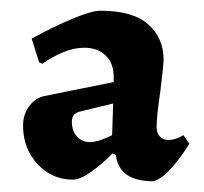

<svg xmlns="http://www.w3.org/2000/svg" viewBox="-20 -670 380 358"><path d="M196 -381 190 -384Q169 -363 149 -349Q129 -335 116 -335Q77 -335 50 -364Q23 -393 23 -436Q23 -456 34 -471.5Q45 -487 63 -491L192 -517V-527Q192 -552 177 -566.5Q162 -581 137 -581Q118 -581 97.5 -572.5Q77 -564 59 -551L53 -554L39 -598Q79 -620 115 -635Q151 -650 167 -650Q228 -650 256.5 -624.5Q285 -599 285 -559Q285 -548 279 -500Q272 -453 272 -433Q272 -422 278 -415.5Q284 -409 294 -409Q307 -409 322 -418L333 -402Q317 -376 299 -356Q281 -336 266 -332Q202 -332 196 -381ZM189 -418 191 -477 129 -462Q121 -460 117.5 -455.5Q114 -451 114 -443Q114 -426 123.5 -415.5Q133 -405 148 -405Q156 -405 168 -409Q180 -413 189 -418Z"/></svg>

Font: Alegreya
Style: Bold
Weight: 700
Designer: Juan Pablo del Peral
Foundry: Huerta Tipografica
Version: Version 2.008; ttfautohint (v1.8)